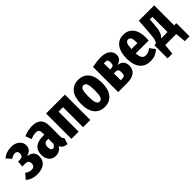

<svg xmlns="http://www.w3.org/2000/svg" viewBox="192 -1613 2843 2843"><g transform="rotate(-45 1613.0 -192.0)"><path d="M368 -401Q368 -356 341.5 -327Q315 -298 260 -283Q326 -273 357.5 -242Q389 -211 389 -153Q389 -70 333 -27Q277 16 181 16Q72 16 -1 -48L67 -128Q98 -107 119.5 -99.5Q141 -92 169 -92Q234 -92 234 -161Q234 -195 216.5 -210Q199 -225 160 -225H103L111 -321H149Q184 -321 200 -337Q216 -353 216 -386Q216 -415 202 -428.5Q188 -442 163 -442Q141 -442 122 -434.5Q103 -427 79 -410L11 -486Q87 -548 192 -548Q268 -548 318 -507.5Q368 -467 368 -401Z M842 -85 811 14Q768 10 740.5 -6.5Q713 -23 698 -58Q652 17 567 17Q501 17 462 -28.5Q423 -74 423 -149Q423 -236 477 -281.5Q531 -327 635 -327H667V-355Q667 -403 652.5 -421.5Q638 -440 601 -440Q555 -440 487 -413L453 -509Q494 -528 540.5 -538Q587 -548 629 -548Q723 -548 769 -502.5Q815 -457 815 -363V-141Q815 -116 821 -104Q827 -92 842 -85ZM667 -140V-243H649Q608 -243 589.5 -223.5Q571 -204 571 -162Q571 -127 582 -108.5Q593 -90 613 -90Q630 -90 644 -103Q658 -116 667 -140Z M1151 0V-420H1058V0H907V-531H1302V0Z M1815 -265Q1815 -130 1756.5 -56.5Q1698 17 1594 17Q1490 17 1431.5 -54.5Q1373 -126 1373 -266Q1373 -403 1431.5 -475.5Q1490 -548 1594 -548Q1698 -548 1756.5 -477Q1815 -406 1815 -265ZM1528 -266Q1528 -170 1543.5 -132Q1559 -94 1594 -94Q1629 -94 1644.5 -132.5Q1660 -171 1660 -265Q1660 -360 1644.5 -398Q1629 -436 1594 -436Q1559 -436 1543.5 -397.5Q1528 -359 1528 -266Z M2281 -161Q2281 -80 2226.5 -40Q2172 0 2075 0H1886V-528Q1995 -548 2070 -548Q2159 -548 2210.5 -509Q2262 -470 2262 -403Q2262 -316 2161 -291Q2221 -284 2251 -250.5Q2281 -217 2281 -161ZM2037 -450V-322H2068Q2092 -322 2105 -335.5Q2118 -349 2118 -386Q2118 -425 2106.5 -438.5Q2095 -452 2068 -452Q2059 -452 2037 -450ZM2129 -171Q2129 -212 2115.5 -226.5Q2102 -241 2073 -241H2037V-98H2074Q2102 -98 2115.5 -113Q2129 -128 2129 -171Z M2745 -221H2475Q2480 -149 2501.5 -121.5Q2523 -94 2564 -94Q2591 -94 2616 -104.5Q2641 -115 2670 -137L2732 -55Q2658 17 2553 17Q2441 17 2383 -56.5Q2325 -130 2325 -262Q2325 -394 2380.5 -471Q2436 -548 2539 -548Q2637 -548 2692.5 -478.5Q2748 -409 2748 -276Q2748 -244 2745 -221ZM2601 -319Q2601 -387 2587.5 -417.5Q2574 -448 2540 -448Q2510 -448 2494.5 -418.5Q2479 -389 2475 -312H2601Z M3217 -112V164H3117L3102 0H2871L2856 164H2756V-112H2787Q2807 -131 2817.5 -171.5Q2828 -212 2835 -319L2850 -531H3171V-112ZM3032 -430H2978L2971 -326Q2964 -232 2947 -184.5Q2930 -137 2894 -112H3032Z"/></g></svg>

Font: Fira Sans Extra Condensed
Style: Bold
Weight: 700
Width: 1
Designer: Carrois Corporate & Edenspiekermann AG
Foundry: Carrois Corporate GbR & Edenspiekermann AG
Version: Version 4.203